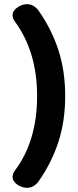

<svg xmlns="http://www.w3.org/2000/svg" viewBox="-20 -763 371 916"><path d="M40 81Q40 65 53 48Q157 -92 157 -305Q157 -515 52 -659Q40 -674 40 -691Q40 -715 73 -734Q91 -743 109 -743Q142 -743 165 -711Q227 -622 259 -523Q291 -424 291 -305Q291 -186 259 -87Q227 12 165 101Q142 133 109 133Q91 133 73 124Q40 106 40 81Z"/></svg>

Font: Kodchasan
Style: Bold
Weight: 700
Designer: Katatrad Aksorn Co.,Ltd.
Foundry: Cadson Demak Co.,Ltd.
Version: Version 1.000; ttfautohint (v1.6)